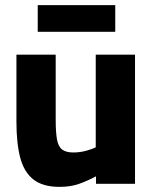

<svg xmlns="http://www.w3.org/2000/svg" viewBox="-20 -716 595 748"><path d="M212 12Q147 12 110.5 -16.5Q74 -45 59 -101Q44 -157 44 -242V-503H197V-249Q197 -201 202 -173Q207 -145 222 -133.5Q237 -122 265 -122Q291 -122 315 -128.5Q339 -135 353 -142V-503H506V0H354V-29Q320 -11 287.5 0.5Q255 12 212 12ZM127 -592V-696H429V-592Z"/></svg>

Font: Cairo Play ExtraBold
Style: Regular
Weight: 800
Version: Version 3.119